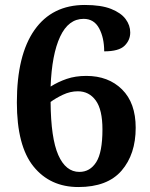

<svg xmlns="http://www.w3.org/2000/svg" viewBox="-20 -744 606 774"><path d="M296 10Q182 10 115 -73Q48 -156 48 -331Q48 -522 119 -623Q190 -724 322 -724Q388 -724 428 -708Q468 -692 486.5 -667Q505 -642 505 -613Q505 -582 482 -559.5Q459 -537 400 -537Q400 -592 379.5 -630Q359 -668 317 -668Q256 -668 222.5 -596.5Q189 -525 184 -395Q214 -414 249 -426Q284 -438 328 -438Q417 -438 472 -383.5Q527 -329 527 -229Q527 -122 470 -56Q413 10 296 10ZM300 -51Q343 -51 368 -90.5Q393 -130 393 -222Q393 -302 366 -339Q339 -376 294 -376Q263 -376 233.5 -362Q204 -348 184 -333Q185 -187 215 -119Q245 -51 300 -51Z"/></svg>

Font: Noto Serif Gurmukhi
Style: Bold
Weight: 700
Designer: Vaibhav Singh and the Monotype Design Team
Foundry: Monotype Imaging Inc.
Version: Version 2.004; ttfautohint (v1.8.4.7-5d5b)